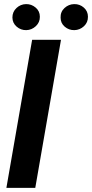

<svg xmlns="http://www.w3.org/2000/svg" viewBox="-20 -902 442 922"><path d="M272.9 -710.9 149.4 0H10.7L134.3 -710.9ZM39.6 -817.9Q39.6 -845.2 59.1 -863.5Q78.6 -881.8 105 -882.3Q130.9 -882.8 151.1 -865.7Q171.4 -848.6 171.4 -821.8Q171.9 -794.9 152.1 -776.4Q132.3 -757.8 106 -757.3Q80.1 -756.8 60.1 -773.9Q40 -791 39.6 -817.9ZM271 -817.4Q270 -845.2 289.8 -863.5Q309.6 -881.8 336.4 -882.3Q362.8 -882.8 382.6 -865.5Q402.3 -848.1 402.3 -821.8Q402.8 -794.4 383.1 -776.1Q363.3 -757.8 336.9 -757.3Q311 -756.8 291 -773.7Q271 -790.5 271 -817.4Z"/></svg>

Font: Roboto Condensed
Style: Bold Italic
Weight: 700
Italic angle: -12°
Designer: Christian Robertson
Foundry: Google
Version: Version 3.0